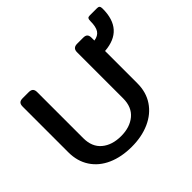

<svg xmlns="http://www.w3.org/2000/svg" viewBox="-174 -965 1196 1196"><g transform="rotate(-45 423.5 -367.0)"><path d="M54 -240V-643Q54 -662 62.5 -671Q71 -680 91 -680H144Q164 -680 173 -671Q182 -662 182 -643V-237Q182 -160 230.5 -119.5Q279 -79 358 -79Q436 -79 484.5 -119.5Q533 -160 533 -237V-643Q533 -680 571 -680H624Q644 -680 652.5 -671Q661 -662 661 -643V-618Q697 -623 713 -647Q729 -671 729 -722Q729 -737 733.5 -743Q738 -749 750 -749H816Q828 -749 833 -743Q838 -737 838 -722Q838 -538 662 -525V-240Q662 -162 623.5 -104.5Q585 -47 516 -16Q447 15 358 15Q268 15 199 -15.5Q130 -46 92 -104Q54 -162 54 -240Z"/></g></svg>

Font: Mitr
Style: Regular
Weight: 400
Designer: Thanarat Vachiruckul
Foundry: Cadson Demak
Version: Version 1.002